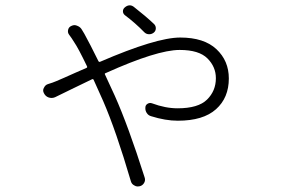

<svg xmlns="http://www.w3.org/2000/svg" viewBox="-20 -631 1040 710"><path d="M549.8 -542Q556.6 -535.2 556.2 -525.4Q555.7 -515.6 547.9 -509.8Q540 -503.9 530.3 -504.4Q520.5 -504.9 513.7 -511.7Q480.5 -545.9 441.4 -575.2Q434.6 -581.1 434.6 -589.4Q434.6 -597.7 441.4 -603.5Q450.2 -611.3 460 -611.3Q468.8 -611.3 477.5 -603.5Q517.6 -572.3 549.8 -542ZM235.4 -502.9Q229.5 -510.7 231.9 -521Q234.4 -531.2 244.1 -535.2Q250 -538.1 255.4 -538.1Q260.7 -538.1 266.6 -535.2Q277.3 -531.2 283.2 -520.5Q287.1 -513.7 292 -505.9Q312.5 -468.8 343.8 -405.3Q345.7 -401.4 349.6 -402.3Q557.6 -492.2 646.5 -492.2Q734.4 -492.2 780.3 -449.2Q826.2 -406.2 826.2 -340.8Q826.2 -269.5 778.8 -227.1Q731.4 -184.6 637.7 -184.6Q591.8 -184.6 539.1 -201.2Q528.3 -204.1 522.5 -213.4Q516.6 -222.7 517.6 -233.4Q517.6 -242.2 525.4 -247.1Q533.2 -252 542 -249Q591.8 -230.5 636.7 -230.5Q712.9 -230.5 745.6 -262.7Q778.3 -294.9 778.3 -341.8Q778.3 -383.8 747.1 -415Q715.8 -446.3 644.5 -446.3Q560.5 -446.3 370.1 -360.4Q366.2 -359.4 368.2 -355.5Q382.8 -324.2 404.3 -277.3Q454.1 -166 514.6 24.4Q518.6 35.2 513.2 44.9Q507.8 54.7 497.1 57.6Q493.2 58.6 489.3 58.6Q482.4 58.6 476.6 54.7Q466.8 49.8 463.9 39.1Q409.2 -147.5 361.3 -257.8Q355.5 -271.5 343.3 -297.9Q331.1 -324.2 326.2 -335.9Q324.2 -339.8 320.3 -337.9Q291 -324.2 244.6 -301.3Q198.2 -278.3 183.6 -271.5Q171.9 -266.6 160.2 -270.5Q148.4 -274.4 142.6 -286.1Q139.6 -291 139.6 -296.9Q139.6 -301.8 142.6 -306.6Q147.5 -317.4 158.2 -320.3Q174.8 -325.2 188.5 -331.1Q200.2 -335.9 216.8 -343.3Q233.4 -350.6 258.3 -361.8Q283.2 -373 299.8 -379.9Q303.7 -381.8 301.8 -385.7Q269.5 -453.1 253.9 -475.6Q245.1 -490.2 235.4 -502.9Z"/></svg>

Font: Gen Jyuu Gothic L Monospace Light
Style: Regular
Weight: 300
Designer: [Source Han Sans]
Ryoko NISHIZUKA  (kana & ideographs); Paul D. Hunt (Latin, Greek & Cyrillic); Wenlong ZHANG  (bopomofo
Version: Version 1.002.20150607